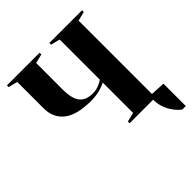

<svg xmlns="http://www.w3.org/2000/svg" viewBox="-230 -857 1184 1184"><g transform="rotate(-45 362.5 -265.0)"><path d="M710 -25V170H680Q656 153 637 126Q595 68 595 0H390V-15L450 -30V-295Q432 -285 415 -280Q372 -265 320 -265Q197 -265 138.5 -311Q80 -357 80 -440V-670L20 -685V-700H305V-685L245 -670V-440Q245 -359 273 -324.5Q301 -290 360 -290Q394 -290 424 -305Q439 -312 450 -320V-670L390 -685V-700H675V-685L615 -670V-30Z"/></g></svg>

Font: Yeseva One
Style: Regular
Weight: 400
Designer: Jovanny Lemonad
Foundry: Jovanny Lemonad
Version: Version 2.000